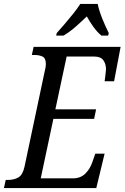

<svg xmlns="http://www.w3.org/2000/svg" viewBox="-38 -951 630 971"><path d="M-18 0 -9 -41H1Q34 -41 55.5 -54Q77 -67 86 -108L188 -590Q191 -603 192.5 -611Q194 -619 194 -626Q194 -657 177 -665Q160 -673 135 -673H123L132 -714H572L539 -540H491Q492 -544 493.5 -557.5Q495 -571 496.5 -584.5Q498 -598 498 -601Q498 -628 484.5 -646.5Q471 -665 439 -665H299L242 -398H448L438 -350H232L168 -49H330Q370 -49 394 -73.5Q418 -98 429 -131L444 -174H491L449 0ZM249 -784Q266 -803 288.5 -829Q311 -855 332.5 -882Q354 -909 368 -931H456Q463 -897 480 -855Q497 -813 512 -784L509 -771H475Q454 -788 434.5 -815Q415 -842 401 -868Q373 -841 343.5 -815Q314 -789 283 -771H246Z"/></svg>

Font: Noto Serif Condensed
Style: Italic
Weight: 400
Width: 3
Italic angle: -12°
Designer: Monotype Design Team
Foundry: Monotype Imaging Inc.
Version: Version 2.014; ttfautohint (v1.8.4.7-5d5b)